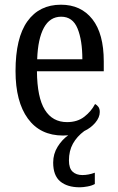

<svg xmlns="http://www.w3.org/2000/svg" viewBox="-20 -566 502 816"><path d="M319 230Q266 230 236 205Q206 180 206 125Q206 88 225 57.5Q244 27 270 9Q265 9 259.5 9.5Q254 10 248 10Q151 10 98.5 -62Q46 -134 46 -264Q46 -405 96.5 -475.5Q147 -546 239 -546Q324 -546 372.5 -484.5Q421 -423 421 -305V-263H137Q138 -152 170.5 -99.5Q203 -47 265 -47Q309 -47 338.5 -70Q368 -93 384 -124Q392 -120 398 -112Q404 -104 404 -90Q404 -67 385 -44.5Q366 -22 338 -9Q307 14 290 44.5Q273 75 273 116Q273 149 288.5 163.5Q304 178 330 178Q356 178 383 168V216Q371 223 352 226.5Q333 230 319 230ZM330 -314Q330 -395 309.5 -445Q289 -495 240 -495Q192 -495 166.5 -448Q141 -401 138 -314Z"/></svg>

Font: Noto Serif Sinhala Condensed
Style: Regular
Weight: 400
Width: 3
Designer: Jelle Bosma - Monotype Design Team
Foundry: Monotype Imaging Inc.
Version: Version 2.007; ttfautohint (v1.8.4.7-5d5b)